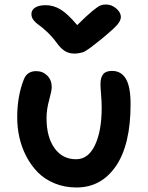

<svg xmlns="http://www.w3.org/2000/svg" viewBox="-20 -788 657 850"><path d="M449.2 -768.1Q474.1 -768.1 494.6 -750.5Q515.1 -732.9 515.1 -712.9Q515.1 -697.8 500 -679.4Q484.9 -661.1 429.2 -615.2Q420.4 -608.4 403.6 -595Q386.7 -581.5 381.3 -577.6Q376 -573.7 364.7 -566.2Q353.5 -558.6 346.9 -556.6Q340.3 -554.7 330.3 -552.7Q320.3 -550.8 309.1 -550.8Q284.7 -550.8 266.4 -562.5Q248 -574.2 229 -601.1Q209.5 -627.4 187 -648.2Q164.6 -668.9 151.1 -678Q137.7 -687 128.4 -699Q119.1 -710.9 119.1 -726.1Q119.1 -744.1 136 -754.6Q152.8 -765.1 182.1 -765.1Q216.3 -765.1 247.8 -746.3Q279.3 -727.5 321.8 -676.8Q363.8 -718.8 388.7 -739Q413.6 -759.3 424.3 -763.7Q435.1 -768.1 449.2 -768.1ZM318.8 42Q266.1 42 222.2 23.9Q178.2 5.9 147.9 -24.7Q117.7 -55.2 96.7 -95.5Q75.7 -135.7 65.9 -179.4Q56.2 -223.1 56.2 -269Q56.2 -361.3 85 -435.1Q99.1 -473.1 140.1 -473.1Q169.4 -473.1 189.2 -453.4Q209 -433.6 209 -402.8Q209 -386.2 197.5 -344.7Q186 -303.2 186 -265.1Q186 -181.6 221.2 -132.3Q256.3 -83 316.9 -83Q371.1 -83 400.6 -145.8Q430.2 -208.5 430.2 -311Q430.2 -336.9 427.5 -368.9Q424.8 -400.9 424.8 -415Q424.8 -444.3 436.5 -459.2Q448.2 -474.1 476.1 -474.1Q516.1 -474.1 537.1 -439.5Q558.1 -404.8 558.1 -327.1Q558.1 -147.5 493.2 -52.7Q428.2 42 318.8 42Z"/></svg>

Font: Shantell Sans Bouncy
Style: Regular
Weight: 600
Designer: Stephen Nixon, Anya Danilova, Shantell Martin
Foundry: Arrow Type
Version: Version 1.006;[9816181b4]